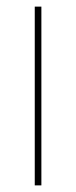

<svg xmlns="http://www.w3.org/2000/svg" viewBox="-20 -560 230 580"><path d="M105 -540V0H85V-540Z"/></svg>

Font: Fz Poppins Thin
Style: Regular
Weight: 100
Designer: Ninad Kale (Devanagari), Jonny Pinhorn (Latin)
Foundry: Indian Type Foundry
Version: Vit hóa bi Vntype.Com & FontZin.Com